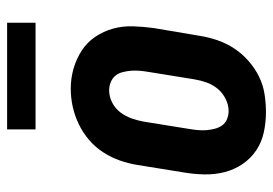

<svg xmlns="http://www.w3.org/2000/svg" viewBox="-134 -626 768 540"><g transform="rotate(-90 250.0 -356.0)"><path d="M205 8Q176 8 148 2Q120 -4 97 -19.5Q74 -35 58.5 -58Q43 -81 36 -108Q29 -135 29.5 -164.5Q30 -194 35 -223L56 -353Q60 -378 68.5 -402.5Q77 -427 91.5 -449.5Q106 -472 126.5 -489.5Q147 -507 171 -518.5Q195 -530 220 -535.5Q245 -541 271 -541Q300 -541 327.5 -533Q355 -525 378 -510Q401 -495 416.5 -472Q432 -449 439.5 -422Q447 -395 446 -365.5Q445 -336 441 -307L419 -177Q415 -152 406.5 -127.5Q398 -103 383.5 -81Q369 -59 348.5 -41Q328 -23 304.5 -11.5Q281 0 255.5 4Q230 8 205 8ZM208 -97Q225 -97 242 -105.5Q259 -114 270.5 -128Q282 -142 288 -159Q294 -176 297 -194L318 -324Q320 -336 321 -348Q322 -360 321 -372Q320 -384 317 -395.5Q314 -407 307 -415.5Q300 -424 289 -428.5Q278 -433 266 -433Q248 -433 231.5 -424.5Q215 -416 204 -401.5Q193 -387 187 -370Q181 -353 178 -336L157 -206Q155 -194 154 -182Q153 -170 154 -158.5Q155 -147 158 -135.5Q161 -124 167.5 -115Q174 -106 185 -101.5Q196 -97 208 -97ZM156 -640V-720H456V-640Z"/></g></svg>

Font: Iosevka Slab Extrabold
Style: Italic
Weight: 800
Italic angle: -9°
Monospace: yes
Designer: Belleve Invis
Foundry: Belleve Invis
Version: Version 11.1.0; ttfautohint (v1.8.3)